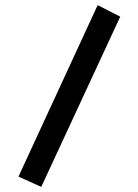

<svg xmlns="http://www.w3.org/2000/svg" viewBox="-20 -686 540 749"><path d="M141 43 52 3 361 -666 449 -621Z"/></svg>

Font: Inconsolata SemiBold
Style: Regular
Weight: 600
Monospace: yes
Designer: Raph Levien, Cyreal, Brenton Simpson
Foundry: Raph Levien, Cyreal, Google
Version: Version 3.100; ttfautohint (v1.8.4.7-5d5b)